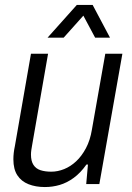

<svg xmlns="http://www.w3.org/2000/svg" viewBox="-20 -743 533 775"><path d="M161 12Q124 12 95 0.5Q66 -11 50 -35.5Q34 -60 34 -100Q34 -113 35.5 -126Q37 -139 40 -153L105 -526H174L110 -159Q108 -148 106.5 -138Q105 -128 105 -119Q105 -93 115 -77.5Q125 -62 143.5 -56Q162 -50 187 -50Q213 -50 239 -60.5Q265 -71 287.5 -92Q310 -113 327 -145Q344 -177 351 -220L405 -526H474L381 0H328L335 -79H329Q305 -45 277.5 -25Q250 -5 221 3.5Q192 12 161 12ZM172 -591 290 -723H354L424 -591H364L303 -705H339L237 -591Z"/></svg>

Font: Archivo SemiCondensed Light
Style: Italic
Weight: 300
Width: 4
Italic angle: -10°
Designer: Hector Gatti
Foundry: Omnibus-Type
Version: Version 2.001